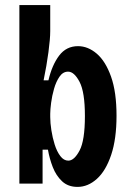

<svg xmlns="http://www.w3.org/2000/svg" viewBox="-20 -720 513 753"><path d="M284 13Q247 13 223.5 -9Q200 -31 187 -64.5Q174 -98 168 -133H147V0H56V-700H177V-598Q177 -568 170 -515.5Q163 -463 151 -405H170Q184 -465 212 -502Q240 -539 286 -539Q325 -539 359.5 -509.5Q394 -480 415.5 -419.5Q437 -359 437 -266Q437 -175 416 -112.5Q395 -50 360 -18.5Q325 13 284 13ZM248 -90Q271 -90 292 -129.5Q313 -169 313 -265Q313 -359 292 -399Q271 -439 247 -439Q227 -439 213.5 -419.5Q200 -400 192 -372Q184 -344 180.5 -317Q177 -290 177 -274V-261Q177 -238 181.5 -209Q186 -180 194.5 -153Q203 -126 216.5 -108Q230 -90 248 -90Z"/></svg>

Font: Bricolage Grotesque 10pt Condensed SemiBold
Style: Regular
Weight: 600
Width: 3
Designer: Mathieu Triay
Foundry: Atelier Triay
Version: Version 1.000; ttfautohint (v1.8.4.7-5d5b);gftools[0.9.32]